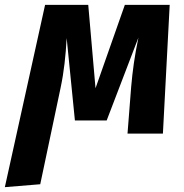

<svg xmlns="http://www.w3.org/2000/svg" viewBox="-75 -551 758 792"><path d="M625 -531H440L319 -187L289 -531H111L-55 221L91 209L175 -189C189 -255 196 -321 200 -394L234 -54H365L496 -396C480 -319 472 -260 466 -192L451 0H597Z"/></svg>

Font: Fira Sans
Style: Bold Italic
Weight: 700
Italic angle: -8°
Designer: bBox Type GmbH & Carrois Corporate GbR & Edenspiekermann AG
Foundry: bBox Type GmbH & Carrois Corporate GbR & Edenspiekermann AG
Version: Version 4.301;PS 004.301;hotconv 1.0.88;makeotf.lib2.5.64775